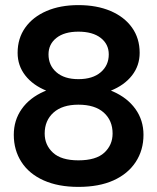

<svg xmlns="http://www.w3.org/2000/svg" viewBox="-20 -721 615 752"><path d="M287 11Q208 11 151 -14.5Q94 -40 64 -86.5Q34 -133 34 -193Q34 -250 65 -294Q96 -338 153 -363Q210 -388 287 -388Q365 -388 422 -363Q479 -338 510.5 -294Q542 -250 542 -193Q542 -133 511.5 -86.5Q481 -40 424.5 -14.5Q368 11 287 11ZM287 -93Q356 -93 388.5 -123Q421 -153 421 -198Q421 -249 386.5 -280Q352 -311 287 -311Q224 -311 189.5 -280Q155 -249 155 -198Q155 -153 187.5 -123Q220 -93 287 -93ZM287 -344Q216 -344 162.5 -365.5Q109 -387 79 -425.5Q49 -464 49 -514Q49 -571 79 -613Q109 -655 162.5 -678Q216 -701 287 -701Q359 -701 413 -678Q467 -655 497 -613Q527 -571 527 -514Q527 -464 497 -425.5Q467 -387 413 -365.5Q359 -344 287 -344ZM287 -411Q343 -411 374.5 -438Q406 -465 406 -508Q406 -548 374.5 -572.5Q343 -597 287 -597Q232 -597 201 -572.5Q170 -548 170 -508Q170 -465 201 -438Q232 -411 287 -411Z"/></svg>

Font: Radio Canada Big Medium
Style: Regular
Weight: 500
Designer: Étienne Aubert Bonn
Foundry: Coppers and Brasses
Version: Version 1.001